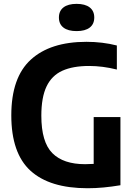

<svg xmlns="http://www.w3.org/2000/svg" viewBox="-20 -966 700 994"><path d="M433.5 8.5Q237.5 8.5 138 -82Q38.5 -172.5 38.5 -369Q38.5 -565 139.5 -657.2Q240.5 -749.5 427.5 -749.5Q510.5 -749.5 585 -730.5V-606Q511 -624.5 441.5 -624.5Q357.5 -624.5 302.8 -599.8Q248 -575 221 -518.5Q194 -462 194 -367Q194 -230.5 251 -173.2Q308 -116 420.5 -116Q442.5 -116 465 -117.5V-360H603.5V-7Q559 0.5 516.8 4.5Q474.5 8.5 433.5 8.5ZM376.5 -805Q332.5 -805 308.8 -823Q285 -841 285 -875.5Q285 -909.5 308.8 -927.8Q332.5 -946 376.5 -946Q420.5 -946 444.2 -927.8Q468 -909.5 468 -875.5Q468 -841 444.2 -823Q420.5 -805 376.5 -805Z"/></svg>

Font: Encode Sans Semi Condensed
Style: Bold
Weight: 700
Width: 4
Designer: Multiple Designers
Foundry: Impallari Type
Version: Version 3.000; ttfautohint (v1.8.3) -l 8 -r 50 -G 200 -x 14 